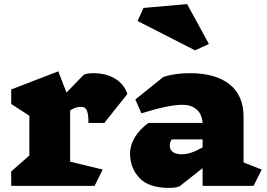

<svg xmlns="http://www.w3.org/2000/svg" viewBox="-20 -912 1310 942"><path d="M324 -370V-119L484 -80L444 0H35V-71L124 -149V-344L35 -402V-473L266 -562L306 -458L391 -545Q409 -553 436 -553Q501 -553 545 -526Q589 -499 605 -451L492 -309H414Q414 -352 406 -370Q398 -388 378 -388Q350 -388 324 -370Z M1224 0H974V-87L861 2Q841 10 811 10Q709 10 663.5 -39.5Q618 -89 618 -159Q618 -199 641 -237.5Q664 -276 708 -309H974Q971 -353 944 -375.5Q917 -398 876 -398Q807 -398 674 -356L644 -424L781 -534Q836 -553 913 -553Q1037 -553 1106 -498.5Q1175 -444 1175 -339V-115L1264 -80ZM974 -189V-228H822Q817 -219 815 -212.5Q813 -206 813 -196Q813 -177 828.5 -166Q844 -155 873 -155H872Q916 -155 974 -189ZM937 -665 655 -809 684 -873 898 -892 1005 -696Z"/></svg>

Font: Inknut Antiqua Black
Style: Regular
Weight: 900
Designer: Claus Eggers Sørensen
Foundry: Claus Eggers Sørensen
Version: Version 1.003; ttfautohint (v1.8.2) -l 8 -r 50 -G 200 -x 14 